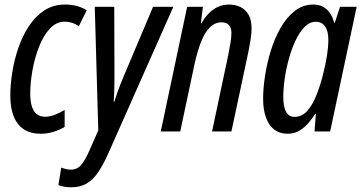

<svg xmlns="http://www.w3.org/2000/svg" viewBox="-20 -567 1559 828"><path d="M155.3 9.8Q112.8 9.8 83.7 -8.8Q54.7 -27.3 39.6 -64Q24.4 -100.6 24.4 -153.8Q24.4 -201.7 33 -255.4Q41.5 -309.1 59.3 -360.8Q77.1 -412.6 105 -454.8Q132.8 -497.1 171.4 -522.2Q210 -547.4 260.3 -547.4Q288.1 -547.4 311 -541.3Q334 -535.2 354 -522.5L319.8 -453.6Q307.1 -463.4 291 -468.5Q274.9 -473.6 259.8 -473.6Q222.2 -473.6 194.1 -442.6Q166 -411.6 147.5 -363.3Q128.9 -314.9 119.6 -261.7Q110.4 -208.5 110.4 -163.6Q110.4 -129.4 117.7 -107.2Q125 -85 139.4 -74.2Q153.8 -63.5 174.8 -63.5Q193.4 -63.5 214.6 -71.3Q235.8 -79.1 258.8 -92.8V-19.5Q238.8 -7.3 211.7 1.2Q184.6 9.8 155.3 9.8Z M287.1 240.7Q269.5 240.7 256.1 238Q242.7 235.4 231.9 231L244.1 155.8Q254.4 159.7 264.4 162.1Q274.4 164.6 285.2 164.6Q313.5 164.6 330.8 143.3Q348.1 122.1 365.2 83L403.8 -4.4L388.7 -537.6H472.7L473.6 -243.2Q473.6 -225.1 473.4 -205.8Q473.1 -186.5 472.4 -167Q471.7 -147.5 470.2 -128.4H473.1Q479 -147.9 485.8 -167.2Q492.7 -186.5 499.5 -203.9Q506.3 -221.2 511.7 -233.9L640.1 -537.6H727.5L444.8 99.6Q425.3 142.6 404.3 174.3Q383.3 206.1 355.2 223.4Q327.1 240.7 287.1 240.7Z M673.3 0 787.1 -537.6H855L846.2 -466.3H848.6Q863.3 -492.2 881.6 -510.5Q899.9 -528.8 921.4 -538.1Q942.9 -547.4 967.3 -547.4Q994.6 -547.4 1016.6 -536.9Q1038.6 -526.4 1051.8 -503.7Q1064.9 -481 1064.9 -444.3Q1064.9 -423.8 1060.8 -397.2Q1056.6 -370.6 1051.3 -344.2L978 0H894.5L964.4 -330.1Q969.2 -354.5 973.6 -379.9Q978 -405.3 978 -424.8Q978 -446.8 967.5 -458.7Q957 -470.7 935.5 -470.7Q907.2 -470.7 885.3 -449.2Q863.3 -427.7 847.2 -387Q831.1 -346.2 818.4 -288.1L757.3 0Z M1220.2 9.8Q1187 9.8 1163.3 -7.8Q1139.6 -25.4 1127.2 -59.3Q1114.7 -93.3 1114.7 -141.6Q1114.7 -186 1123 -240.2Q1131.3 -294.4 1147.9 -348.4Q1164.6 -402.3 1190.4 -447.5Q1216.3 -492.7 1251.5 -520Q1286.6 -547.4 1331.1 -547.4Q1353.5 -547.4 1371.3 -538.6Q1389.2 -529.8 1401.9 -512.2Q1414.6 -494.6 1420.9 -468.8H1423.8L1446.3 -537.6H1518.1L1403.8 0H1336.4L1342.3 -76.2H1339.8Q1322.3 -49.3 1304 -30Q1285.6 -10.7 1265.4 -0.5Q1245.1 9.8 1220.2 9.8ZM1250 -63Q1282.7 -63 1305.9 -89.8Q1329.1 -116.7 1345.2 -158Q1361.3 -199.2 1372.1 -242.2Q1384.3 -290 1390.1 -327.1Q1396 -364.3 1396 -396Q1396 -433.1 1381.8 -453.1Q1367.7 -473.1 1341.8 -473.1Q1315.9 -473.1 1293.9 -451.2Q1272 -429.2 1254.9 -393.1Q1237.8 -356.9 1225.8 -313.7Q1213.9 -270.5 1207.8 -227.5Q1201.7 -184.6 1201.7 -149.4Q1201.7 -105.5 1213.9 -84.2Q1226.1 -63 1250 -63Z"/></svg>

Font: Open Sans Condensed Medium
Style: Italic
Weight: 500
Width: 3
Italic angle: -12°
Designer: Monotype Design Team
Foundry: Monotype Imaging Inc.
Version: Version 3.000